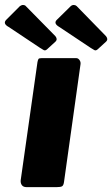

<svg xmlns="http://www.w3.org/2000/svg" viewBox="-71 -769 461 789"><path d="M192 -21Q190 -7 184 -3.5Q178 0 162 0H38Q25 0 19 -8Q13 -16 14 -28L83 -514Q85 -524 87.5 -527Q90 -530 99 -530H243Q250 -530 255.5 -522.5Q261 -515 260 -506ZM11 -744Q18 -749 25 -748.5Q32 -748 35 -744L156 -621Q160 -617 161.5 -610.5Q163 -604 157 -598L122 -566Q115 -560 109 -563Q103 -566 94 -572L-35 -658Q-61 -672 -45 -688L11 -744ZM220 -744Q226 -749 233 -748.5Q240 -748 244 -744L364 -621Q368 -617 369.5 -610.5Q371 -604 365 -598L330 -566Q323 -560 317 -563Q311 -566 302 -572L173 -658Q147 -673 163 -688L220 -744Z"/></svg>

Font: Libre Franklin Thin ExtraBold
Style: Italic
Weight: 800
Italic angle: -8°
Version: Version 2.000